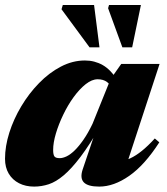

<svg xmlns="http://www.w3.org/2000/svg" viewBox="-22 -710 648 746"><path d="M299 -51 357 -222.5 369 -221.5Q326 -147 290.8 -100.5Q255.5 -54 225.5 -28.8Q195.5 -3.5 167.5 5.8Q139.5 15 110.5 15Q77.5 15 52 2Q26.5 -11 12 -35.2Q-2.5 -59.5 -2.5 -93Q-2.5 -141.5 14.2 -194.5Q31 -247.5 60.8 -297.2Q90.5 -347 129.8 -387.2Q169 -427.5 214.5 -451.2Q260 -475 308 -475Q345.5 -475 377 -457.2Q408.5 -439.5 435.5 -396L414.5 -364Q407.5 -381 393.5 -391.5Q379.5 -402 357.5 -402Q335 -402 311 -383Q287 -364 264.2 -332.8Q241.5 -301.5 223.8 -264.5Q206 -227.5 195.2 -191.5Q184.5 -155.5 184.5 -127.5Q184.5 -109 189.5 -102.2Q194.5 -95.5 210 -95.5Q222 -95.5 236.8 -102.5Q251.5 -109.5 268 -125.5Q284.5 -141.5 302.2 -167Q320 -192.5 337.5 -229L407.5 -402.5L449 -461.5H598L461 -43.5L438.5 -81Q462 -84.5 484 -94.8Q506 -105 529.2 -123.8Q552.5 -142.5 579.5 -172L597 -157Q540 -68.5 480.2 -26.8Q420.5 15 363.5 15Q320 15 304 -1.2Q288 -17.5 299 -51ZM364.5 -526H326L217 -674L222 -690.5H343.5ZM491.5 -526H453.5L398 -678L401.5 -690.5H525.5Z"/></svg>

Font: Newsreader 36pt ExtraBold
Style: Italic
Weight: 800
Italic angle: -17°
Designer: Hugues Gentile
Foundry: Production Type
Version: Version 1.003